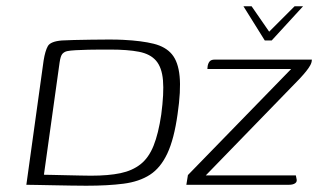

<svg xmlns="http://www.w3.org/2000/svg" viewBox="-20 -589 1014 612"><path d="M756 -569H782L838 -488L919 -569H946L846 -460H824ZM255 3Q233 3 205 2.5Q177 2 149 1.5Q121 1 98 0.5Q75 0 64 0L119 -396Q124 -427 132.5 -442Q141 -457 177 -460Q191 -461 216 -461.5Q241 -462 270.5 -462.5Q300 -463 327.5 -463Q355 -463 373 -462Q432 -459 470 -449.5Q508 -440 528 -416Q548 -392 552.5 -346Q557 -300 546 -225Q535 -146 513.5 -100Q492 -54 458 -32Q424 -10 374 -3.5Q324 3 255 3ZM270 -29Q326 -29 364 -37Q402 -45 428 -65.5Q454 -86 469.5 -124.5Q485 -163 494 -224Q503 -292 499.5 -333Q496 -374 477.5 -395.5Q459 -417 423 -424Q387 -431 331 -431Q321 -431 302 -431Q283 -431 261.5 -430.5Q240 -430 221.5 -429Q203 -428 194 -426Q185 -424 179 -417.5Q173 -411 170 -390L120 -32Q127 -32 146.5 -31.5Q166 -31 190 -30.5Q214 -30 236.5 -29.5Q259 -29 270 -29ZM636 -30H923L925 -20Q928 -10 921 -5Q914 0 901 0H574L579 -31L908 -369H641L642 -379Q644 -389 649 -394Q654 -399 664 -399H974Q974 -390 969 -381Q964 -372 956 -362Q948 -352 936 -339Z"/></svg>

Font: Genos Light
Style: Italic
Weight: 300
Italic angle: -8°
Designer: Robert E. Leuschke
Foundry: Robert E. Leuschke
Version: Version 1.010